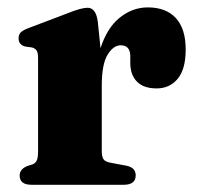

<svg xmlns="http://www.w3.org/2000/svg" viewBox="-20 -512 548 532"><path d="M251 -451.5 258.5 -378.5Q277 -435.5 312.2 -463.5Q347.5 -491.5 389.5 -491.5Q440 -491.5 467.2 -462Q494.5 -432.5 494.5 -375Q494.5 -320 472.2 -293.5Q450 -267 414 -267Q378 -267 359.5 -285.8Q341 -304.5 341 -338V-358Q340 -386.5 314.5 -386.5Q294 -386.5 278 -360.2Q262 -334 262 -274.5V-93.5Q262 -77.5 267.2 -70.2Q272.5 -63 289.5 -60.5L329.5 -53Q356 -48 356 -26Q356 0 322.5 0H67.5Q34.5 0 34.5 -25.5Q34.5 -43 54.5 -51.5L70 -56.5Q78 -59.5 81.8 -67.2Q85.5 -75 85.5 -93V-351.5Q85.5 -366 81.5 -372Q77.5 -378 68.5 -380.5L50 -383Q31.5 -388 31.5 -405.5Q31.5 -416 37.2 -422Q43 -428 58.5 -434L157.5 -471.5Q187.5 -483.5 201 -487Q214.5 -490.5 222.5 -490.5Q246 -490.5 251 -451.5Z"/></svg>

Font: Fraunces 9pt
Style: Bold
Weight: 700
Version: Version 1.000;[b76b70a41]